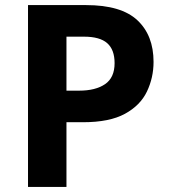

<svg xmlns="http://www.w3.org/2000/svg" viewBox="-20 -734 668 754"><path d="M318 -714Q456 -714 519.5 -654.5Q583 -595 583 -491Q583 -429 557 -374.5Q531 -320 470.5 -287Q410 -254 306 -254H241V0H90V-714ZM310 -590H241V-378H291Q355 -378 392.5 -403.5Q430 -429 430 -486Q430 -539 401 -564.5Q372 -590 310 -590Z"/></svg>

Font: Noto Sans Adlam Unjoined
Style: Bold
Weight: 700
Version: Version 3.001